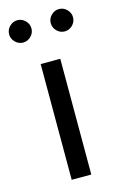

<svg xmlns="http://www.w3.org/2000/svg" viewBox="-126 -721 479 769"><g transform="rotate(-15 113.5 -337.0)"><path d="M0 0ZM153.8 0H72.5V-480H153.8ZM-18.8 -627.5Q-18.8 -646.2 -5 -660Q8.8 -673.8 27.5 -673.8Q46.2 -673.8 60 -660Q73.8 -646.2 73.8 -627.5Q73.8 -608.8 60 -595Q46.2 -581.2 27.5 -581.2Q8.8 -581.2 -5 -595Q-18.8 -608.8 -18.8 -627.5ZM153.8 -627.5Q153.8 -646.2 167.5 -660Q181.2 -673.8 200 -673.8Q218.8 -673.8 232.5 -660Q246.2 -646.2 246.2 -627.5Q246.2 -608.8 232.5 -595Q218.8 -581.2 200 -581.2Q181.2 -581.2 167.5 -595Q153.8 -608.8 153.8 -627.5Z"/></g></svg>

Font: Cambay
Style: Regular
Weight: 400
Designer: Pooja Saxena
Foundry: Pooja Saxena
Version: Version 1.181;PS 001.181;hotconv 1.0.70;makeotf.lib2.5.58329